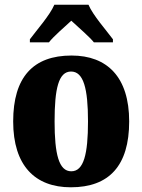

<svg xmlns="http://www.w3.org/2000/svg" viewBox="-20 -786 605 816"><path d="M107 -619V-606H188C206 -630 255 -672 283 -698C309 -674 365 -625 379 -606H460V-619C432 -657 375 -721 356 -766H211C192 -721 135 -657 107 -619ZM281 10C444 10 529 -82 529 -270C529 -458 436 -550 284 -550C121 -550 36 -458 36 -270C36 -82 129 10 281 10ZM283 -58C230 -58 212 -131 212 -270C212 -410 229 -482 282 -482C335 -482 354 -410 354 -270C354 -131 336 -58 283 -58Z"/></svg>

Font: Noto Serif Tamil Condensed Black
Style: Regular
Weight: 900
Width: 3
Designer: Indian Type Foundry, Tom Grace, and the Monotype Design Team
Foundry: Monotype Imaging Inc.
Version: Version 2.004